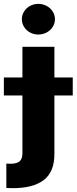

<svg xmlns="http://www.w3.org/2000/svg" viewBox="-63 -772 395 991"><path d="M217.8 -530.3V-372.1H312.5V-279.3H217.8V22.5Q217.8 115.7 162.6 157.5Q107.4 199.2 3.9 199.2L-30.3 198.2V72.3Q-21.5 73.2 -9.8 73.2Q24.4 73.2 38.6 60.3Q52.7 47.4 52.7 19.5V-279.3H-43V-372.1H52.7V-530.3ZM49.8 -672.9Q49.8 -694.3 61.3 -712.6Q72.8 -731 92.3 -741.5Q111.8 -752 134.8 -752Q157.7 -752 177.5 -741.5Q197.3 -731 209 -712.6Q220.7 -694.3 220.7 -672.9Q220.7 -651.4 209 -633.1Q197.3 -614.7 177.5 -604.2Q157.7 -593.8 134.8 -593.8Q111.8 -593.8 92.3 -604.2Q72.8 -614.7 61.3 -633.1Q49.8 -651.4 49.8 -672.9Z"/></svg>

Font: Pretendard Std ExtraBold
Style: Regular
Weight: 800
Designer: Base glyphs from Inter by Rasmus Andersson; Hangeul glyphs from Noto Sans CJK(Source Han Sans) by Jang Soo-young and Kan
Foundry: Kil Hyung-jin
Version: Version 1.309